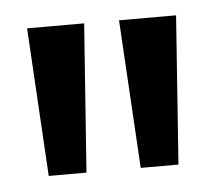

<svg xmlns="http://www.w3.org/2000/svg" viewBox="-31 -479 331 294"><g transform="rotate(-5 134.5 -332.0)"><path d="M33.3 -218H91.3L107.7 -446H20ZM174.7 -218H232.7L249 -446H161.3Z"/></g></svg>

Font: Jomhuria
Style: Regular
Weight: 400
Designer: Arabic design by Kourosh Beigpour, Latin design by Eben Sorkin, engineering by Lasse Fister and Khaled Hosney
Version: Version 1.0000